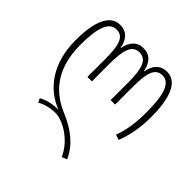

<svg xmlns="http://www.w3.org/2000/svg" viewBox="-202 -706 1123 1123"><g transform="rotate(45 359.5 -144.5)"><path d="M470 250 502 237C466 154 394 99 302 60C198 17 83 -71 83 -292C83 -423 105 -505 170 -505C230 -505 245 -448 245 -332V-188H282V-332C282 -448 300 -505 359 -505C419 -505 437 -448 437 -332V-188H474V-332C474 -448 489 -505 550 -505C614 -505 636 -423 636 -288C636 -205 628 -137 602 -67L635 -57C663 -130 675 -198 675 -288C675 -448 635 -539 554 -539C496 -539 466 -500 457 -445H455C445 -500 416 -539 359 -539C303 -539 273 -500 264 -445H262C253 -500 223 -539 166 -539C84 -539 44 -448 44 -292C44 -94 142 22 258 66V68C215 67 169 78 136 97L148 122C178 104 220 93 263 93C331 93 434 162 470 250Z"/></g></svg>

Font: Noto Sans Georgian ExtraCondensed ExtraLight
Style: Regular
Weight: 200
Width: 2
Designer: Monotype Design Team, Akaki Razmadze
Foundry: Google LLC
Version: Version 2.005